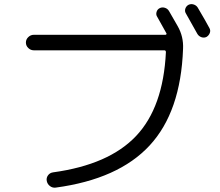

<svg xmlns="http://www.w3.org/2000/svg" viewBox="-20 -858 1040 908"><path d="M762.7 -693.4Q765.6 -693.4 767.1 -696.3Q768.6 -699.2 766.6 -701.2Q738.3 -752.9 723.6 -778.3Q716.8 -788.1 720.2 -800.8Q723.6 -813.5 734.9 -819.3Q746.1 -825.2 759.3 -821.3Q772.5 -817.4 779.3 -805.7Q796.9 -775.4 820.3 -734.4Q848.6 -684.6 845.7 -627Q835 -329.1 687.5 -169.9Q540 -10.7 243.2 29.3Q228.5 31.2 216.3 22Q204.1 12.7 201.2 -2Q198.2 -16.6 207 -28.8Q215.8 -41 231.4 -43Q495.1 -79.1 623.5 -214.8Q752 -350.6 764.6 -611.3Q764.6 -620.1 756.8 -620.1H139.6Q125 -620.1 113.8 -630.9Q102.5 -641.6 102.5 -656.7Q102.5 -671.9 113.8 -682.6Q125 -693.4 139.6 -693.4ZM913.1 -698.2Q882.8 -752 859.4 -793.9Q852.5 -804.7 856.4 -816.9Q860.4 -829.1 871.1 -835Q882.8 -840.8 895.5 -836.9Q908.2 -833 915 -822.3Q953.1 -757.8 970.7 -724.6Q976.6 -713.9 972.2 -702.1Q967.8 -690.4 957 -683.6Q945.3 -677.7 932.6 -682.1Q919.9 -686.5 913.1 -698.2Z"/></svg>

Font: Rounded Mgen+ 1m regular
Style: Regular
Weight: 400
Designer: [Source Han Sans]
Ryoko NISHIZUKA  (kana & ideographs); Paul D. Hunt (Latin, Greek & Cyrillic); Wenlong ZHANG  (bopomofo
Version: Version 1.059.20150602